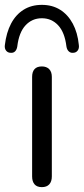

<svg xmlns="http://www.w3.org/2000/svg" viewBox="-56 -764 345 789"><path d="M116 5Q96 5 86 -6.5Q76 -18 76 -39V-448Q76 -469 86 -480Q96 -491 116 -491Q135 -491 146 -480Q157 -469 157 -448V-39Q157 -18 146.5 -6.5Q136 5 116 5ZM-12 -547Q-24 -547 -31 -556Q-38 -565 -36 -579Q-30 -630 -10.5 -667Q9 -704 41 -724Q73 -744 116 -744Q159 -744 191 -724Q223 -704 243 -667Q263 -630 268 -579Q270 -565 263 -556Q256 -547 244 -547Q234 -546 226.5 -553Q219 -560 217 -573Q210 -631 183 -660Q156 -689 116 -689Q76 -689 49 -660Q22 -631 15 -573Q13 -560 6 -553Q-1 -546 -12 -547Z"/></svg>

Font: Nunito ExtraLight
Style: Regular
Weight: 400
Version: Version 3.602